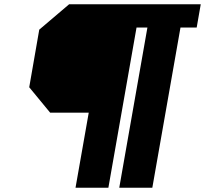

<svg xmlns="http://www.w3.org/2000/svg" viewBox="-20 -756 961 900"><path d="M334 124 396 -228H215L117 -347L164 -617L304 -736H921L902 -627H826L694 124H539L671 -627H620L488 124Z"/></svg>

Font: Tomorrow SemiBold
Style: Italic
Weight: 600
Italic angle: -10°
Designer: Tony de Marco, Monica Rizzolli
Foundry: Just in Type
Version: Version 2.002